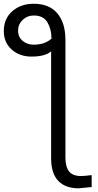

<svg xmlns="http://www.w3.org/2000/svg" viewBox="-69 -769 520 1022"><path d="M27.3 -606.4Q27.3 -571.3 51.8 -551.3Q76.2 -531.2 109.4 -531.2Q169.9 -531.2 205.1 -563.5Q205.1 -613.3 183.6 -649.9Q162.1 -686.5 111.3 -686.5Q76.2 -686.5 51.8 -663.1Q27.3 -639.6 27.3 -606.4ZM-48.8 -603.5Q-48.8 -669.9 -3.4 -709.5Q42 -749 110.4 -749Q193.4 -749 236.3 -697.8Q279.3 -646.5 279.3 -556.6V69.3Q279.3 118.2 298.3 143.1Q317.4 168 363.3 168Q379.9 168 418.9 163.1V226.6Q353.5 233.4 349.6 233.4Q279.3 233.4 241.2 193.8Q203.1 154.3 203.1 73.2V-496.1Q171.9 -467.8 98.6 -467.8Q35.2 -467.8 -6.8 -505.4Q-48.8 -543 -48.8 -603.5Z"/></svg>

Font: Batunionen A1
Style: Regular
Weight: 400
Designer: HanYang I&C Co.,Ltd.
Foundry: HanYang I&C Co.,Ltd.
Version: Version 2.50; ttfautohint (v1.6)